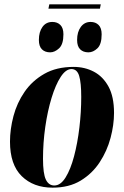

<svg xmlns="http://www.w3.org/2000/svg" viewBox="-20 -854 570 884"><path d="M444 -834 440 -814H203L207 -834ZM387 -613Q363 -613 349 -627Q335 -641 335 -670Q335 -707 352 -730Q369 -753 397 -753Q420 -753 434 -739Q448 -725 448 -696Q448 -650 428.5 -631.5Q409 -613 387 -613ZM211 -613Q187 -613 173 -627Q159 -641 159 -670Q159 -707 175.5 -730Q192 -753 221 -753Q244 -753 258 -739Q272 -725 272 -696Q272 -650 252 -631.5Q232 -613 211 -613ZM222 10Q134 10 80 -43Q26 -96 26 -202Q26 -259 42 -319.5Q58 -380 93 -431Q128 -482 184 -514Q240 -546 319 -546Q370 -546 412 -524Q454 -502 479.5 -455.5Q505 -409 505 -334Q505 -279 489 -219Q473 -159 439 -107Q405 -55 351.5 -22.5Q298 10 222 10ZM230 0Q259 0 282 -37Q305 -74 321 -134.5Q337 -195 345.5 -266.5Q354 -338 354 -408Q354 -473 344.5 -504.5Q335 -536 309 -536Q283 -536 259.5 -500Q236 -464 217.5 -403.5Q199 -343 188.5 -270Q178 -197 178 -123Q178 -55 191 -27.5Q204 0 230 0Z"/></svg>

Font: Noto Serif Display ExtraCondensed Black
Style: Italic
Weight: 900
Width: 2
Italic angle: -12°
Designer: Monotype Design Team
Foundry: Monotype Imaging Inc.
Version: Version 2.009